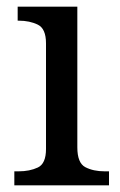

<svg xmlns="http://www.w3.org/2000/svg" viewBox="-20 -556 360 576"><path d="M23 0V-42H36Q69 -42 93.5 -53.5Q118 -65 118 -109V-426Q118 -470 93.5 -482Q69 -494 36 -494H33V-536H212V-114Q212 -67 236 -54.5Q260 -42 294 -42H307V0Z"/></svg>

Font: Noto Serif Ahom
Style: Regular
Weight: 400
Designer: Monotype Design Team
Foundry: Monotype Imaging Inc.
Version: Version 2.007; ttfautohint (v1.8.4.7-5d5b)